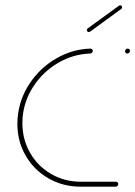

<svg xmlns="http://www.w3.org/2000/svg" viewBox="-20 -701 508 721"><path d="M45.2 -236.3Q45.2 -247.8 46.3 -259.3Q52.2 -328.1 90.9 -386.9Q129.6 -445.6 190.2 -480.9Q250.7 -516.3 319.6 -518.5Q323 -518.5 325.7 -516.1Q328.5 -513.7 328.5 -510.4Q328.5 -506.3 325.6 -503.1Q322.6 -500 318.5 -500Q254.8 -497.8 198.5 -465Q142.2 -432.2 106.3 -377.8Q70.4 -323.3 64.8 -259.3Q64.1 -252.2 64.1 -238.1Q64.1 -177.4 93 -127Q121.9 -76.7 172.2 -47.6Q222.6 -18.5 284.4 -18.5H415.6Q419.3 -18.5 421.7 -16.1Q424.1 -13.7 424.1 -10Q424.1 -5.9 421.1 -3Q418.1 0 414.1 0H283Q216.3 0 161.9 -31.3Q107.4 -62.6 76.3 -116.7Q45.2 -170.7 45.2 -236.3ZM449.6 -508.5Q449.6 -512.6 452.6 -515.6Q455.6 -518.5 459.6 -518.5Q463.3 -518.5 465.7 -516.3Q468.1 -514.1 468.1 -510.4Q468.1 -506.3 465.2 -503.1Q462.2 -500 458.1 -500Q454.4 -500 452 -502.4Q449.6 -504.8 449.6 -508.5ZM313.3 -580.7Q310.4 -580.7 308.3 -582.8Q306.3 -584.8 306.3 -587.8Q306.3 -592.2 309.6 -594.4L426.7 -679.6Q428.5 -681.1 431.5 -681.1Q434.4 -681.1 436.5 -679.1Q438.5 -677 438.5 -674.1Q438.5 -669.6 435.2 -667.4L318.5 -582.2Q315.9 -580.7 313.3 -580.7Z"/></svg>

Font: 26F Galaxy Sans Hairline
Style: Italic
Weight: 50
Italic angle: -5°
Designer: C₂₉H₂₅N₃O₅
Version: Version 1.200